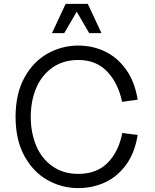

<svg xmlns="http://www.w3.org/2000/svg" viewBox="-20 -950 797 986"><path d="M60 -350Q60 -469 105.5 -551.5Q151 -634 224.5 -675Q298 -716 382 -716Q455 -716 518.5 -686Q582 -656 627 -593.5Q672 -531 687 -438L607 -427Q587 -523 530.5 -582.5Q474 -642 382 -642Q305 -642 249.5 -603Q194 -564 166 -498Q138 -432 138 -350Q138 -268 166 -201.5Q194 -135 249.5 -96Q305 -57 382 -57Q476 -57 532.5 -113.5Q589 -170 608 -267L687 -257Q672 -164 627 -103Q582 -42 518.5 -13Q455 16 382 16Q298 16 224.5 -25Q151 -66 105.5 -148.5Q60 -231 60 -350ZM317 -930H431L501 -780H438L374 -890L310 -780H247Z"/></svg>

Font: Uncut Sans VF
Style: Regular
Weight: 400
Designer: Kasper Nordkvist
Foundry: Uncut Type
Version: Version 1.100;FEAKit 1.0